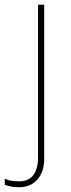

<svg xmlns="http://www.w3.org/2000/svg" viewBox="-70 -548 297 808"><path d="M11 240Q-8 240 -23 237Q-38 234 -50 230V204Q-35 211 -19.5 213Q-4 215 11 215Q51 215 70.5 188.5Q90 162 90 116V-528H116V120Q116 160 101.5 187Q87 214 63.5 227Q40 240 11 240Z"/></svg>

Font: Noto Sans Hebrew Thin
Style: Regular
Weight: 250
Designer: Monotype Design Team
Foundry: Monotype Imaging Inc.
Version: Version 2.003